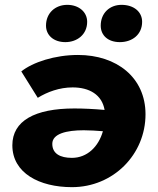

<svg xmlns="http://www.w3.org/2000/svg" viewBox="-20 -762 652 793"><path d="M302 -535C207 -535 115 -505 68 -467L136 -358C175 -382 225 -401 280 -401C349 -401 401 -371 412 -308C367 -312 325 -314 287 -314C124 -314 31 -263 31 -162C31 -47 143 11 277 11C448 11 581 -124 581 -290C581 -442 462 -535 302 -535ZM250 -588C298 -588 340 -619 340 -672C340 -713 305 -742 258 -742C208 -742 170 -708 170 -656C170 -617 201 -588 250 -588ZM475 -588C526 -588 567 -619 567 -672C567 -713 533 -742 482 -742C433 -742 396 -708 396 -656C396 -616 426 -588 475 -588ZM196 -168C196 -210 255 -224 326 -224C352 -224 379 -222 405 -220C387 -156 340 -110 277 -110C229 -110 196 -127 196 -168Z"/></svg>

Font: Fixel Display ExtraBold
Style: Italic
Weight: 800
Italic angle: -10°
Designer: AlfaBravo + MacPaw
Foundry: Kyrylo Tkachov, Marchela Mozhyna, Serhii Makarenko, Maria Weinstein, Zakhar Kryvoshyya
Version: Version 1.210;Glyphs 3.2 (3217)